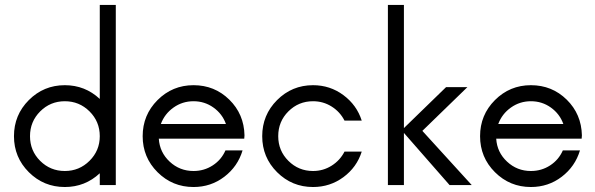

<svg xmlns="http://www.w3.org/2000/svg" viewBox="-20 -750 2413 778"><path d="M384.3 -730H449.2V0H384.3V-47.9Q324.7 7.8 242.7 7.8Q157.2 7.8 96.9 -52.2Q36.6 -112.3 36.6 -198.2Q36.6 -284.2 96.9 -344.5Q157.2 -404.8 242.7 -404.8Q324.7 -404.8 384.3 -349.1ZM384.3 -198.2Q384.3 -257.3 342.8 -298.6Q301.3 -339.8 242.7 -339.8Q184.1 -339.8 142.8 -298.6Q101.6 -257.3 101.6 -198.2Q101.6 -139.2 142.8 -98.1Q184.1 -57.1 242.7 -57.1Q301.3 -57.1 342.8 -98.4Q384.3 -139.6 384.3 -198.2Z M970.7 -201.7 969.7 -188H623.5Q627 -132.8 667.5 -95Q708 -57.1 764.2 -57.1Q807.1 -57.1 842 -79.8Q877 -102.5 893.6 -140.6H962.9Q943.4 -75.2 888.9 -33.7Q834.5 7.8 764.2 7.8Q678.7 7.8 618.4 -52.2Q558.1 -112.3 558.1 -198.2Q558.1 -284.2 618.4 -344.5Q678.7 -404.8 764.2 -404.8Q849.6 -404.8 909.2 -346.2Q968.8 -287.6 970.7 -201.7ZM631.8 -247.6H895.5Q880.9 -288.6 845 -314.2Q809.1 -339.8 764.2 -339.8Q719.2 -339.8 683.1 -314.2Q647 -288.6 631.8 -247.6Z M1248.5 7.8Q1163.1 7.8 1102.8 -52.2Q1042.5 -112.3 1042.5 -198.2Q1042.5 -284.2 1102.8 -344.5Q1163.1 -404.8 1248.5 -404.8Q1317.4 -404.8 1371.6 -364.5Q1425.8 -324.2 1445.8 -261.2H1376Q1357.9 -296.9 1323.7 -318.4Q1289.6 -339.8 1248.5 -339.8Q1189.9 -339.8 1148.7 -298.8Q1107.4 -257.8 1107.4 -198.2Q1107.4 -139.2 1148.7 -98.1Q1189.9 -57.1 1248.5 -57.1Q1289.6 -57.1 1323.7 -78.6Q1357.9 -100.1 1376 -135.7H1445.8Q1425.8 -72.3 1371.6 -32.2Q1317.4 7.8 1248.5 7.8Z M1891.6 0H1801.8L1616.7 -211.4V0H1551.8V-730H1616.7V-231L1787.6 -397H1874L1691.4 -219.7Z M2337.9 -201.7 2336.9 -188H1990.7Q1994.1 -132.8 2034.7 -95Q2075.2 -57.1 2131.3 -57.1Q2174.3 -57.1 2209.2 -79.8Q2244.1 -102.5 2260.7 -140.6H2330.1Q2310.5 -75.2 2256.1 -33.7Q2201.7 7.8 2131.3 7.8Q2045.9 7.8 1985.6 -52.2Q1925.3 -112.3 1925.3 -198.2Q1925.3 -284.2 1985.6 -344.5Q2045.9 -404.8 2131.3 -404.8Q2216.8 -404.8 2276.4 -346.2Q2335.9 -287.6 2337.9 -201.7ZM1999 -247.6H2262.7Q2248 -288.6 2212.2 -314.2Q2176.3 -339.8 2131.3 -339.8Q2086.4 -339.8 2050.3 -314.2Q2014.2 -288.6 1999 -247.6Z"/></svg>

Font: Now
Style: Regular
Weight: 400
Designer: Alfredo Marco Pradil
Foundry: Alfredo Marco Pradil
Version: Version 1.200;hotconv 1.0.109;makeotfexe 2.5.65596